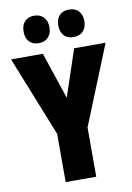

<svg xmlns="http://www.w3.org/2000/svg" viewBox="-100 -990 725 1052"><g transform="rotate(-10 263.0 -464.0)"><path d="M264 -454 351 -714H526L348 -274V0H178V-268L0 -714H177ZM94 -851Q94 -888 113.5 -908Q133 -928 165 -928Q199 -928 218.5 -907Q238 -886 238 -851Q238 -817 218.5 -796Q199 -775 165 -775Q133 -775 113.5 -795Q94 -815 94 -851ZM287 -851Q287 -888 306.5 -908Q326 -928 359 -928Q394 -928 413 -907Q432 -886 432 -851Q432 -817 413 -796Q394 -775 359 -775Q325 -775 306 -795.5Q287 -816 287 -851Z"/></g></svg>

Font: Noto Sans ExtraCondensed Black
Style: Regular
Weight: 900
Width: 2
Designer: Monotype Design Team
Foundry: Monotype Imaging Inc.
Version: Version 2.013; ttfautohint (v1.8.4.7-5d5b)